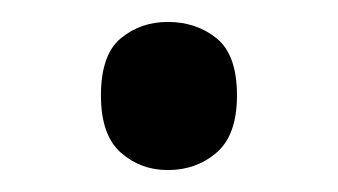

<svg xmlns="http://www.w3.org/2000/svg" viewBox="-20 -141 308 175"><path d="M72 -54Q72 -91 90 -106Q108 -121 133 -121Q159 -121 177.5 -106Q196 -91 196 -54Q196 -18 177.5 -2Q159 14 133 14Q108 14 90 -2Q72 -18 72 -54Z"/></svg>

Font: ing115
Style: Regular
Weight: 400
Designer: Monotype Design Team
Foundry: Monotype Imaging Inc.
Version: Version 2.013